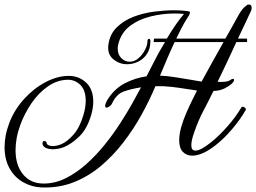

<svg xmlns="http://www.w3.org/2000/svg" viewBox="-26 -674 1121 840"><path d="M155 146Q111 144 74 122.5Q37 101 15.5 62Q-6 23 -6 -30Q-6 -55 -1 -81.5Q4 -108 15 -137Q37 -194 79 -240.5Q121 -287 173 -314.5Q225 -342 275 -342Q319 -342 350.5 -313Q382 -284 382 -229Q382 -203 373 -171Q355 -110 321 -77Q287 -44 253 -30Q228 -21 205 -21Q187 -21 174.5 -27Q162 -33 160 -44V-47Q160 -57 168 -57Q178 -57 179 -45Q180 -42 186.5 -38.5Q193 -35 205 -35Q213 -35 222.5 -37Q232 -39 242 -43Q268 -54 295.5 -85Q323 -116 339 -171Q349 -204 349 -233Q349 -279 326 -302Q303 -325 272 -325Q225 -325 183.5 -296Q142 -267 111.5 -222Q81 -177 63 -128Q52 -98 47 -70Q42 -42 42 -17Q42 49 75 89Q108 129 165 129Q215 129 262 105.5Q309 82 352 43.5Q395 5 432.5 -41.5Q470 -88 500.5 -135.5Q531 -183 554 -224Q577 -265 591 -292Q547 -285 515 -273.5Q483 -262 464 -221Q462 -216 455.5 -210.5Q449 -205 444 -204Q443 -204 442.5 -203.5Q442 -203 441 -203Q434 -203 434 -211Q434 -218 442 -234Q472 -284 518 -308.5Q564 -333 615 -340Q632 -372 650 -408Q668 -444 690 -480Q693 -485 696 -490H646L648 -505H704Q721 -534 740.5 -562.5Q760 -591 779 -613Q769 -614 759 -614.5Q749 -615 738 -615Q685 -615 632.5 -602Q580 -589 541.5 -559.5Q503 -530 491 -479Q490 -475 489.5 -470.5Q489 -466 489 -461Q489 -436 504.5 -420Q520 -404 542 -404Q562 -404 579.5 -419Q597 -434 608 -455Q619 -476 619 -492Q619 -504 626 -504Q632 -504 632 -494Q632 -460 616.5 -437.5Q601 -415 578 -404Q555 -393 530 -393Q496 -393 469.5 -415Q443 -437 448 -477Q454 -524 484.5 -554Q515 -584 558 -600.5Q601 -617 648 -623Q695 -629 734 -629Q756 -629 774 -627.5Q792 -626 802 -624Q805 -623 805 -619Q805 -614 800.5 -606Q796 -598 794 -596Q780 -574 768 -551Q756 -528 745 -505H960Q978 -536 992 -561.5Q1006 -587 1016 -605Q1030 -630 1042 -641.5Q1054 -653 1060 -654H1064Q1070 -654 1072.5 -649.5Q1075 -645 1075 -640Q1075 -632 1072 -626Q1071 -624 1055 -589.5Q1039 -555 1015 -505H1055V-490H1008Q989 -448 967.5 -402.5Q946 -357 926 -316Q945 -315 959 -316.5Q973 -318 980 -323Q988 -329 993 -329Q998 -329 998 -324Q998 -317 987 -307Q977 -298 957 -287.5Q937 -277 908 -276Q884 -227 863 -187.5Q842 -148 824 -96Q811 -60 811 -39Q811 -15 829 -15Q852 -15 898 -52Q933 -80 969.5 -121.5Q1006 -163 1030 -204Q1032 -207 1036 -207Q1041 -207 1046.5 -202Q1052 -197 1048 -191Q1025 -151 989 -108.5Q953 -66 915 -37Q858 7 815 7Q790 7 774 -9.5Q758 -26 758 -61Q758 -86 767 -119Q776 -150 790 -182Q804 -214 817 -240Q830 -266 836 -278Q819 -280 789 -285Q759 -290 724 -294Q689 -298 654 -297Q629 -237 594 -173.5Q559 -110 514.5 -52Q470 6 415.5 52Q361 98 296 123.5Q231 149 155 146ZM674 -343Q703 -342 738.5 -336.5Q774 -331 806 -325.5Q838 -320 856 -317Q881 -363 905.5 -407Q930 -451 952 -490H738Q721 -454 705.5 -417.5Q690 -381 674 -343Z"/></svg>

Font: Gwendolyn
Style: Bold
Weight: 700
Designer: Robert E. Leuschke
Foundry: Robert E. Leuschke
Version: Version 1.010; ttfautohint (v1.8.3)